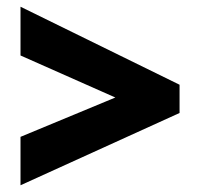

<svg xmlns="http://www.w3.org/2000/svg" viewBox="-20 -647 594 571"><path d="M41 -240 323 -357 41 -482V-627L514 -395V-311L41 -96Z"/></svg>

Font: Noto Sans Gujarati SemiCondensed Black
Style: Regular
Weight: 900
Width: 4
Designer: Jelle Bosma - Monotype Design Team, Universal Thirst
Foundry: Monotype Imaging Inc.
Version: Version 2.106; ttfautohint (v1.8.4.7-5d5b)